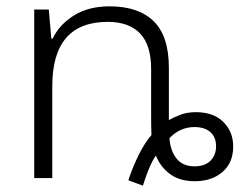

<svg xmlns="http://www.w3.org/2000/svg" viewBox="-20 -562 770 606"><path d="M385 7Q399 -35 417.5 -72.5Q436 -110 458 -136Q457 -164 457 -197V-344Q457 -420 422 -456.5Q387 -493 320 -493Q145 -493 145 -290V0H88V-532H134L142 -440H146Q167 -484 213 -513Q259 -542 326 -542Q417 -542 465 -495Q513 -448 513 -348V-183Q529 -192 550 -200Q571 -208 598 -208Q654 -208 685 -177Q716 -146 716 -100Q716 -48 682 -19Q648 10 595 10Q548 10 517.5 -12Q487 -34 472 -71Q460 -54 449.5 -28Q439 -2 431 24ZM594 -37Q627 -37 644.5 -55Q662 -73 662 -100Q662 -129 644 -145Q626 -161 594 -161Q548 -161 515 -126Q517 -88 536.5 -62.5Q556 -37 594 -37Z"/></svg>

Font: RS Noto Sans Light
Style: Regular
Weight: 300
Designer: Monotype Design Team
Foundry: Monotype Imaging Inc.
Version: Version 3.10